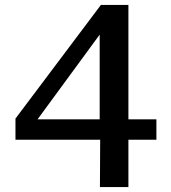

<svg xmlns="http://www.w3.org/2000/svg" viewBox="-20 -762 698 782"><path d="M391 -742 43 -279V-193H388L387 0H503V-193H617V-276H503V-742ZM133 -276 386 -621V-276Z"/></svg>

Font: Bisquit Text
Style: Regular
Weight: 400
Version: Version 1.004;Glyphs 3.2.3 (3260)